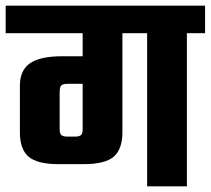

<svg xmlns="http://www.w3.org/2000/svg" viewBox="-40 -656 742 676"><path d="M478 -580H618V0H478ZM-20 -636H682V-539H-20ZM251 -566H391V-191Q391 -130 360 -104Q329 -78 254 -78H167Q92 -78 61 -104Q30 -130 30 -191V-354Q30 -409 66 -433.5Q102 -458 180 -458H298V-361H201Q182 -361 176 -355.5Q170 -350 170 -330V-201Q170 -185 176.5 -180Q183 -175 197 -175H224Q238 -175 244.5 -180Q251 -185 251 -201Z"/></svg>

Font: Teko Light SemiBold
Style: Regular
Weight: 600
Version: Version 2.000;gftools[0.9.28.dev9+g7d2139d.d20230707]